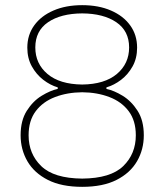

<svg xmlns="http://www.w3.org/2000/svg" viewBox="-20 -716 638 745"><path d="M299 9Q218.5 9 165.5 -18Q112.5 -45 86.2 -90.5Q60 -136 60 -191Q60 -248.5 84 -286.2Q108 -324 141.8 -344.5Q175.5 -365 204 -371V-377Q175 -385.5 148 -406.2Q121 -427 103.5 -458.5Q86 -490 86 -531Q86 -580.5 112.8 -617.5Q139.5 -654.5 187.5 -675.2Q235.5 -696 299 -696Q362.5 -696 410.5 -675.2Q458.5 -654.5 485.2 -617.5Q512 -580.5 512 -531Q512 -490 494.5 -458.5Q477 -427 449.8 -406.2Q422.5 -385.5 393 -377V-371Q422 -365 455.8 -344.5Q489.5 -324 513.8 -286.2Q538 -248.5 538 -191Q538 -136 511.8 -90.5Q485.5 -45 432.5 -18Q379.5 9 299 9ZM299 -388Q386 -389 433.5 -429Q481 -469 481 -532Q481 -596 431.2 -629.8Q381.5 -663.5 299 -664Q216 -663.5 166.5 -629.8Q117 -596 117 -532Q117 -469 164.2 -429Q211.5 -389 299 -388ZM299 -23Q409.5 -24 458.2 -71.5Q507 -119 507 -191Q507 -248 479.2 -284.8Q451.5 -321.5 404.2 -339.5Q357 -357.5 299 -358Q241 -357.5 193.8 -339.5Q146.5 -321.5 118.8 -284.8Q91 -248 91 -191Q91 -119 140 -71.5Q189 -24 299 -23Z"/></svg>

Font: Commissioner Loud Thin
Style: Regular
Weight: 100
Designer: Kostas Bartsokas
Foundry: Kostas Bartsokas
Version: Version 1.000; ttfautohint (v1.8.3)